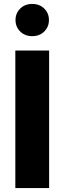

<svg xmlns="http://www.w3.org/2000/svg" viewBox="-20 -957 328 977"><path d="M58 0V-700H230V0ZM144 -773Q107 -773 83 -796.5Q59 -820 59 -855Q59 -890 83 -913.5Q107 -937 144 -937Q181 -937 205 -913.5Q229 -890 229 -855Q229 -820 205 -796.5Q181 -773 144 -773Z"/></svg>

Font: Red Hat Display Black
Style: Regular
Weight: 900
Designer: Pentagram, MCKL
Foundry: Pentagram, MCKL
Version: Version 1.023; ttfautohint (v1.8.3)